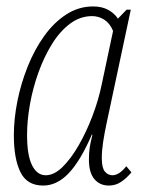

<svg xmlns="http://www.w3.org/2000/svg" viewBox="-20 -566 460 596"><path d="M114 10Q64 10 43.5 -31.5Q23 -73 23 -146Q23 -197 34 -252Q45 -307 66 -359.5Q87 -412 117 -454Q147 -496 185.5 -521Q224 -546 269 -546Q297 -546 316.5 -535Q336 -524 346 -508L373 -536H386L311 -184Q304 -151 300 -124.5Q296 -98 296 -75Q296 -45 305.5 -33.5Q315 -22 329 -22Q350 -22 372 -50L388 -31Q373 -13 356 -1.5Q339 10 318 10Q290 10 273 -10Q256 -30 256 -71Q256 -91 258.5 -108Q261 -125 267 -148H265Q230 -67 193.5 -28.5Q157 10 114 10ZM122 -22Q148 -22 174 -47.5Q200 -73 224 -114.5Q248 -156 267 -206Q286 -256 296 -305L331 -470Q321 -494 303.5 -505Q286 -516 266 -516Q229 -516 197.5 -492.5Q166 -469 141.5 -429.5Q117 -390 99.5 -341.5Q82 -293 73 -242.5Q64 -192 64 -147Q64 -84 79.5 -53Q95 -22 122 -22Z"/></svg>

Font: Noto Serif ExtraCondensed ExtraLight
Style: Italic
Weight: 200
Width: 2
Italic angle: -12°
Designer: Monotype Design Team
Foundry: Monotype Imaging Inc.
Version: Version 2.014; ttfautohint (v1.8.4.7-5d5b)